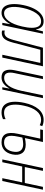

<svg xmlns="http://www.w3.org/2000/svg" viewBox="936 -1514 588 2500"><g transform="rotate(90 1230.0 -264.0)"><path d="M147 10Q96 10 67.5 -26Q39 -62 34 -126.5Q29 -191 47 -277Q63 -354 93 -413Q123 -472 164.5 -505Q206 -538 257 -538Q308 -538 332.5 -508.5Q357 -479 363 -439H366L388 -529H419L307 0H277L294 -100H292Q263 -48 227 -19Q191 10 147 10ZM154 -23Q209 -23 254 -84Q299 -145 325 -259Q342 -331 342 -386.5Q342 -442 322 -473.5Q302 -505 258 -505Q196 -505 151.5 -441Q107 -377 84 -271Q59 -157 77.5 -90Q96 -23 154 -23Z M408 7Q391 7 378 2V-32Q391 -28 407 -28Q438 -28 460 -52.5Q482 -77 501 -147L601 -529H843L730 0H693L799 -495H628L535 -140Q514 -60 485 -26.5Q456 7 408 7Z M987 10Q922 10 900 -36.5Q878 -83 895 -162L973 -529H1010L932 -159Q918 -97 932 -60.5Q946 -24 996 -24Q1053 -24 1095.5 -81Q1138 -138 1162 -248L1221 -529H1258L1146 0H1116L1133 -92H1130Q1108 -48 1072 -19Q1036 10 987 10Z M1444 10Q1381 10 1347 -27.5Q1313 -65 1306.5 -132Q1300 -199 1319 -287Q1345 -406 1401.5 -472Q1458 -538 1541 -538Q1587 -538 1623 -520L1610 -487Q1578 -505 1539 -505Q1474 -505 1426 -447Q1378 -389 1356 -282Q1339 -205 1343 -147Q1347 -89 1372.5 -56Q1398 -23 1448 -23Q1490 -23 1531 -43V-9Q1514 -1 1491.5 4.5Q1469 10 1444 10Z M1833 10Q1675 10 1722 -202L1785 -494H1665L1672 -529H1829L1778 -294Q1794 -298 1817.5 -301.5Q1841 -305 1863 -305Q1943 -305 1975 -256Q2007 -207 1990 -129Q1975 -61 1934.5 -25.5Q1894 10 1833 10ZM1760 -208Q1738 -109 1757 -66Q1776 -23 1835 -23Q1929 -23 1953 -133Q1967 -200 1942 -236Q1917 -272 1857 -272Q1837 -272 1813.5 -268.5Q1790 -265 1771 -261Z M2056 0 2168 -529H2205L2155 -293H2363L2413 -529H2450L2337 0H2300L2355 -259H2148L2092 0Z"/></g></svg>

Font: Noto Sans Condensed ExtraLight
Style: Italic
Weight: 200
Width: 3
Italic angle: -12°
Designer: Monotype Design Team
Foundry: Monotype Imaging Inc.
Version: Version 2.013; ttfautohint (v1.8.4.7-5d5b)